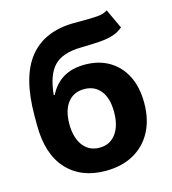

<svg xmlns="http://www.w3.org/2000/svg" viewBox="-112 -837 838 938"><g transform="rotate(-15 307.0 -368.0)"><path d="M513.8 -745.7 560 -647Q536.9 -627.8 508.9 -618.8Q480.8 -609.7 442.1 -606.9Q403.4 -604 347.3 -603Q252.5 -601.9 209.5 -557.5Q166.5 -513.1 157 -412.6H162.3Q186.8 -462.7 231.4 -490.1Q275.9 -517.4 341.6 -517.4Q411.2 -517.4 463.6 -486.9Q516 -456.3 545.1 -399.1Q574.2 -342 574.2 -262.1Q574.2 -178.6 541.9 -117.5Q509.6 -56.5 449.8 -22.9Q389.9 10.7 307.5 10.7Q183.6 10.7 111.9 -67.3Q40.1 -145.2 40.1 -293.7V-338.4Q40.1 -535.5 116.8 -630.7Q193.5 -725.9 342.3 -727.3Q354 -727.3 365.1 -727.3Q376.1 -727.3 386.4 -727.3Q430 -727.3 462 -729.6Q494 -731.9 513.8 -745.7ZM308.2 -106.5Q360.1 -106.5 390.3 -146.8Q420.5 -187.1 420.5 -257.1Q420.5 -327.1 390.3 -364.9Q360.1 -402.7 307.5 -402.7Q255 -402.7 224.8 -364.9Q194.6 -327.1 193.9 -257.1Q193.9 -187.5 224.3 -147Q254.6 -106.5 308.2 -106.5Z"/></g></svg>

Font: Inter Zeller
Style: Bold
Weight: 700
Designer: Rasmus Andersson; Joe Bland
Foundry: zeller
Version: Version 3.015;git-dec3a8cb1